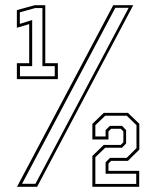

<svg xmlns="http://www.w3.org/2000/svg" viewBox="-20 -720 602 740"><path d="M45 -415V-476.5H92.5V-627L45 -613V-681L114 -700H154.5V-476.5H203V-415ZM57 -426H191V-465H143.5V-689H116L56.5 -672.5V-628L104 -643V-465H57ZM45.5 0 416.5 -700H493.5L123 0ZM65 -11.5H116.5L476 -690H424.5ZM336 0V-119L380 -161.5H445.5L455.5 -171.5V-213.5L445.5 -223.5H408L398 -213.5V-182.5H336V-242.5L380 -285H473L517 -243V-143.5L473 -100H408L398 -89.5V-61.5H516.5V0ZM347.5 -11H505V-50.5H387V-94.5L404 -111.5H468L506 -149V-237.5L468.5 -274H385.5L347.5 -237.5V-194H387V-218.5L403.5 -235H450.5L466 -218.5V-167L450 -150.5H385.5L347.5 -114Z"/></svg>

Font: Tourney Expanded ExtraLight
Style: Regular
Weight: 200
Width: 7
Designer: Tyler Finck
Foundry: Etcetera Type Co
Version: Version 1.010; ttfautohint (v1.8.3)